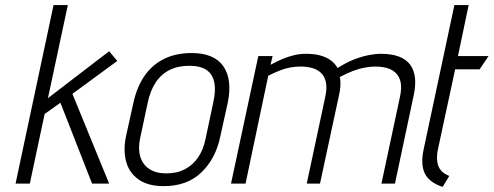

<svg xmlns="http://www.w3.org/2000/svg" viewBox="-20 -720 1936 753"><path d="M264 -352 440 -481 408 -519 168 -335 246 -700H190L41 0H97L155 -273L217 -317L341 0H408Z M844 -185 873 -316Q892 -408 856 -460Q820 -512 731 -512Q671 -512 624.5 -489.5Q578 -467 547.5 -423.5Q517 -380 503 -316L474 -185Q463 -131 474.5 -87Q486 -43 523 -16.5Q560 10 622 10Q714 10 770 -44Q826 -98 844 -185ZM816 -316 786 -175Q778 -134 757.5 -103.5Q737 -73 705.5 -56.5Q674 -40 632 -40Q592 -40 566 -57Q540 -74 530.5 -104.5Q521 -135 529 -175L559 -316Q569 -364 590.5 -396.5Q612 -429 645 -445.5Q678 -462 722 -462Q766 -462 790 -445.5Q814 -429 820.5 -396.5Q827 -364 816 -316Z M1549 -342 1476 0H1529L1602 -344Q1611 -384 1607.5 -415Q1604 -446 1588 -467Q1572 -488 1543.5 -498.5Q1515 -509 1473 -509Q1452 -509 1424.5 -503.5Q1397 -498 1366.5 -486Q1336 -474 1304 -453Q1294 -471 1277 -483.5Q1260 -496 1236 -502.5Q1212 -509 1180 -509Q1156 -509 1133 -503.5Q1110 -498 1087.5 -488.5Q1065 -479 1041 -466L1049 -500H993L886 0H943L1032 -423Q1056 -435 1076 -443Q1096 -451 1116.5 -455Q1137 -459 1159 -459Q1183 -459 1203.5 -453.5Q1224 -448 1238.5 -434.5Q1253 -421 1258 -398.5Q1263 -376 1256 -342L1183 0H1235L1309 -344Q1314 -365 1315 -383.5Q1316 -402 1313 -418Q1341 -433 1365 -442Q1389 -451 1411 -455Q1433 -459 1452 -459Q1476 -459 1496.5 -453.5Q1517 -448 1531.5 -434.5Q1546 -421 1551 -398.5Q1556 -376 1549 -342Z M1697 -132 1765 -448H1861L1896 -500H1776L1818 -700H1762L1641 -132Q1629 -74 1646.5 -39Q1664 -4 1716 13L1742 -30Q1721 -38 1709.5 -51.5Q1698 -65 1695 -85.5Q1692 -106 1697 -132Z"/></svg>

Font: Advent Pro
Style: Italic
Weight: 400
Italic angle: -12°
Designer: VivaRado, Andreas Kalpakidis
Foundry: VivaRado, Andreas Kalpakidis
Version: Version 3.000